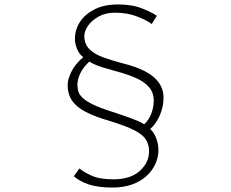

<svg xmlns="http://www.w3.org/2000/svg" viewBox="-20 -790 1040 863"><path d="M662 -682Q643 -697 598.5 -715Q554 -733 496 -733Q456 -733 425 -716.5Q394 -700 376.5 -675.5Q359 -651 359 -628Q359 -591 383 -568Q407 -545 447 -531Q487 -517 533 -505Q593 -490 633 -469Q673 -448 694 -418.5Q715 -389 715 -351Q715 -310 698.5 -272Q682 -234 655 -210Q670 -198 681 -171.5Q692 -145 692 -115Q692 -82 678 -52Q664 -22 637.5 2Q611 26 572.5 39.5Q534 53 485 53Q421 53 379 39Q337 25 312 2L337 -33Q355 -17 391.5 -0.5Q428 16 490 16Q566 16 608 -21.5Q650 -59 650 -110Q650 -140 636 -162.5Q622 -185 584 -204.5Q546 -224 474 -246Q405 -266 363.5 -288Q322 -310 303 -339Q284 -368 284 -408Q284 -432 300 -466Q316 -500 354 -533Q335 -547 325.5 -572Q316 -597 317 -617Q317 -657 339.5 -691.5Q362 -726 405 -748Q448 -770 511 -770Q574 -770 619 -752Q664 -734 685 -719ZM328 -409Q328 -394 332 -379.5Q336 -365 351 -350.5Q366 -336 397.5 -320.5Q429 -305 483 -288Q532 -272 560.5 -261.5Q589 -251 604.5 -244Q620 -237 628 -231Q650 -252 660.5 -280.5Q671 -309 671 -337Q671 -374 650 -398Q629 -422 595 -437.5Q561 -453 522 -464Q483 -475 445.5 -486Q408 -497 381 -513Q352 -485 340 -458.5Q328 -432 328 -409Z"/></svg>

Font: Noto Sans TC Thin ExtraLight
Style: Regular
Weight: 250
Version: Version 2.004-H2;hotconv 1.0.118;makeotfexe 2.5.65603